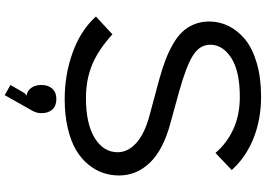

<svg xmlns="http://www.w3.org/2000/svg" viewBox="-176 -684 1123 811"><g transform="rotate(90 385.5 -278.5)"><path d="M458 107.9Q458 129.4 446.8 147.9L381.8 263.2L338.9 238.8L374 178.2L383.8 170.9Q363.8 168 351.3 151.1Q338.9 134.3 338.9 107.9Q338.9 79.6 354.5 62.3Q370.1 44.9 397.9 44.9Q427.2 44.9 442.6 62Q458 79.1 458 107.9ZM721.2 -220.2Q721.2 -185.1 710.4 -152.8Q699.7 -120.6 675.3 -90.6Q650.9 -60.5 614.3 -38.6Q577.6 -16.6 522.2 -3.4Q466.8 9.8 397.9 9.8Q295.9 9.8 202.4 -23.7Q108.9 -57.1 49.8 -122.1L125 -191.9Q189.5 -132.8 252.9 -106.4Q316.4 -80.1 394 -80.1Q503.4 -80.1 563.2 -117.2Q623 -154.3 623 -213.9Q623 -257.3 584 -292.7Q544.9 -328.1 465.8 -349.1Q457 -351.6 391.6 -369.1Q326.2 -386.7 316.9 -389.2Q269.5 -402.3 234.1 -415.8Q198.7 -429.2 166.7 -447.5Q134.8 -465.8 114.5 -487.3Q94.2 -508.8 82.5 -537.6Q70.8 -566.4 70.8 -601.1Q70.8 -644 89.8 -682.6Q108.9 -721.2 146.2 -752.2Q183.6 -783.2 246.1 -801.5Q308.6 -819.8 388.2 -819.8Q484.9 -819.8 565.2 -787.4Q645.5 -754.9 698.2 -695.8L626 -627Q585.9 -674.8 525.9 -702.4Q465.8 -730 389.2 -730Q281.2 -730 225.1 -694.1Q168.9 -658.2 168.9 -605Q168.9 -560.5 214.4 -532Q259.8 -503.4 365.2 -474.1Q370.1 -472.7 427.5 -456.8Q484.9 -440.9 496.1 -438Q611.3 -407.7 666.3 -351.1Q721.2 -294.4 721.2 -220.2Z"/></g></svg>

Font: Sinkin Sans 400 Regular
Style: Regular
Weight: 400
Designer: Keith Bates
Foundry: K-Type
Version: Sinkin Sans (version 1.0)  by Keith Bates   •   © 2014   www